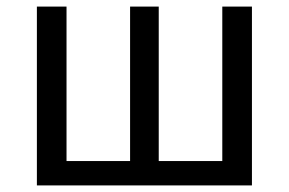

<svg xmlns="http://www.w3.org/2000/svg" viewBox="-20 -563 877 583"><path d="M92 0H745V-543H655V-74H462V-543H375V-74H182V-543H92Z"/></svg>

Font: GenYoGothic2 TW R
Style: Regular
Weight: 400
Version: Version 2.100;PS 2.1;hotconv 16.6.51;makeotf.lib2.5.65220 DE